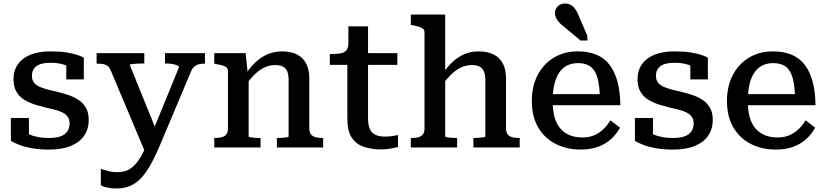

<svg xmlns="http://www.w3.org/2000/svg" viewBox="-20 -841 4712 1095"><path d="M377 -138Q377 -161 365.5 -176Q354 -191 334.5 -200.5Q315 -210 290.5 -216Q266 -222 239 -228Q206 -236 174 -246.5Q142 -257 115.5 -274Q89 -291 73 -319Q57 -347 57 -389Q57 -439 82.5 -475Q108 -511 155 -529.5Q202 -548 268 -548Q320 -548 358.5 -542Q397 -536 422 -527.5Q447 -519 458 -512V-388H358V-489Q370 -490 377.5 -486.5Q385 -483 389 -477Q393 -471 394.5 -462.5Q396 -454 394 -444Q382 -457 363 -465.5Q344 -474 320.5 -478.5Q297 -483 268 -483Q213 -483 187.5 -463.5Q162 -444 162 -409Q162 -386 173 -371Q184 -356 204 -347Q224 -338 249.5 -331Q275 -324 304 -318Q336 -310 368.5 -299.5Q401 -289 427.5 -271.5Q454 -254 470 -226.5Q486 -199 486 -157Q486 -106 460.5 -68Q435 -30 384.5 -9Q334 12 259 12Q207 12 165.5 5Q124 -2 93.5 -13.5Q63 -25 42 -37V-168H145V-34Q128 -41 119 -49.5Q110 -58 106.5 -67Q103 -76 104 -84Q105 -92 109 -98Q124 -85 146 -75Q168 -65 196.5 -59.5Q225 -54 259 -54Q299 -54 324.5 -63Q350 -72 363.5 -91Q377 -110 377 -138Z M885 -64 862 -12 810 32 610 -443Q604 -457 594.5 -464.5Q585 -472 571 -475Q557 -478 537 -478H531V-538H803V-479H798Q779 -479 761.5 -478Q744 -477 732 -475.5Q720 -474 720 -471ZM894 -17Q865 52 837.5 100.5Q810 149 781.5 178Q753 207 719 220.5Q685 234 642 234Q613 234 590 228.5Q567 223 555 216V122Q559 123 572 127.5Q585 132 604.5 136.5Q624 141 647 141Q673 141 696 134Q719 127 741 107Q763 87 785 49.5Q807 12 830 -49L844 -74L1001 -458Q1001 -464 990.5 -468.5Q980 -473 962.5 -476Q945 -479 926 -479H921V-538H1149V-478H1143Q1126 -478 1112 -474Q1098 -470 1087 -460Q1076 -450 1068 -430Z M1202 0V-54H1205Q1228 -54 1245 -58.5Q1262 -63 1271 -75Q1280 -87 1280 -108V-435Q1280 -449 1272.5 -456Q1265 -463 1249.5 -467.5Q1234 -472 1211 -476L1202 -478V-538H1381L1393 -421L1398 -417V-63Q1398 -60 1408.5 -58Q1419 -56 1434 -55Q1449 -54 1462 -54H1466V0ZM1823 0H1559V-54H1562Q1575 -54 1590 -55Q1605 -56 1615.5 -58Q1626 -60 1626 -63V-384Q1626 -413 1619 -432Q1612 -451 1595 -460.5Q1578 -470 1549 -470Q1519 -470 1490 -457Q1461 -444 1433.5 -417.5Q1406 -391 1378 -351V-413Q1405 -456 1437 -486Q1469 -516 1507 -532Q1545 -548 1588 -548Q1638 -548 1672.5 -531Q1707 -514 1725.5 -479.5Q1744 -445 1744 -393V-108Q1744 -87 1753.5 -75Q1763 -63 1779.5 -58.5Q1796 -54 1820 -54H1823Z M1861 -471V-533H1871Q1902 -533 1923.5 -537Q1945 -541 1956 -555Q1967 -569 1967 -595L2046 -538H2246V-471ZM2079 -166Q2079 -126 2090 -103.5Q2101 -81 2122.5 -71.5Q2144 -62 2174 -62Q2199 -62 2220.5 -65.5Q2242 -69 2250 -71V-3Q2239 0 2223 3.5Q2207 7 2188.5 9Q2170 11 2150 11Q2099 11 2055.5 -3.5Q2012 -18 1986.5 -55.5Q1961 -93 1961 -162V-522L1967 -530V-691H2079Z M2519 -758V-63Q2519 -60 2530 -58Q2541 -56 2556 -55Q2571 -54 2583 -54H2587V0H2323V-54H2326Q2349 -54 2366 -58.5Q2383 -63 2392 -75Q2401 -87 2401 -108V-655Q2401 -669 2393.5 -676Q2386 -683 2371 -688Q2356 -693 2333 -697L2323 -699V-758ZM2944 0H2680V-54H2683Q2696 -54 2711 -55Q2726 -56 2737 -58Q2748 -60 2748 -63V-384Q2748 -413 2740.5 -432Q2733 -451 2716 -460.5Q2699 -470 2670 -470Q2640 -470 2611 -457Q2582 -444 2554.5 -417.5Q2527 -391 2499 -351L2500 -413Q2527 -456 2559 -486Q2591 -516 2628.5 -532Q2666 -548 2709 -548Q2759 -548 2794 -531Q2829 -514 2847.5 -479.5Q2866 -445 2866 -393V-108Q2866 -87 2875 -75Q2884 -63 2901 -58.5Q2918 -54 2941 -54H2944Z M3132 -264Q3132 -208 3144 -168.5Q3156 -129 3179 -104.5Q3202 -80 3233 -68.5Q3264 -57 3302 -57Q3342 -57 3372 -71Q3402 -85 3424 -107Q3446 -129 3461 -155L3516 -113Q3496 -76 3464.5 -47.5Q3433 -19 3390 -3.5Q3347 12 3293 12Q3212 12 3148.5 -20.5Q3085 -53 3049 -115Q3013 -177 3013 -265Q3013 -350 3046.5 -413.5Q3080 -477 3139 -512.5Q3198 -548 3275 -548Q3336 -548 3381.5 -529Q3427 -510 3456.5 -471.5Q3486 -433 3501.5 -375.5Q3517 -318 3518 -241H3104V-304H3427L3402 -280Q3400 -336 3392.5 -375Q3385 -414 3370 -437Q3355 -460 3332 -470.5Q3309 -481 3276 -481Q3243 -481 3216.5 -468.5Q3190 -456 3171 -429.5Q3152 -403 3142 -362Q3132 -321 3132 -264ZM3279 -755 3330 -636V-610H3291L3191 -693Q3177 -704 3166.5 -716Q3156 -728 3150.5 -741Q3145 -754 3145 -767Q3145 -789 3161 -805Q3177 -821 3202 -821Q3221 -821 3235 -813Q3249 -805 3260 -790Q3271 -775 3279 -755Z M3936 -138Q3936 -161 3924.5 -176Q3913 -191 3893.5 -200.5Q3874 -210 3849.5 -216Q3825 -222 3798 -228Q3765 -236 3733 -246.5Q3701 -257 3674.5 -274Q3648 -291 3632 -319Q3616 -347 3616 -389Q3616 -439 3641.5 -475Q3667 -511 3714 -529.5Q3761 -548 3827 -548Q3879 -548 3917.5 -542Q3956 -536 3981 -527.5Q4006 -519 4017 -512V-388H3917V-489Q3929 -490 3936.5 -486.5Q3944 -483 3948 -477Q3952 -471 3953.5 -462.5Q3955 -454 3953 -444Q3941 -457 3922 -465.5Q3903 -474 3879.5 -478.5Q3856 -483 3827 -483Q3772 -483 3746.5 -463.5Q3721 -444 3721 -409Q3721 -386 3732 -371Q3743 -356 3763 -347Q3783 -338 3808.5 -331Q3834 -324 3863 -318Q3895 -310 3927.5 -299.5Q3960 -289 3986.5 -271.5Q4013 -254 4029 -226.5Q4045 -199 4045 -157Q4045 -106 4019.5 -68Q3994 -30 3943.5 -9Q3893 12 3818 12Q3766 12 3724.5 5Q3683 -2 3652.5 -13.5Q3622 -25 3601 -37V-168H3704V-34Q3687 -41 3678 -49.5Q3669 -58 3665.5 -67Q3662 -76 3663 -84Q3664 -92 3668 -98Q3683 -85 3705 -75Q3727 -65 3755.5 -59.5Q3784 -54 3818 -54Q3858 -54 3883.5 -63Q3909 -72 3922.5 -91Q3936 -110 3936 -138Z M4245 -264Q4245 -208 4257 -168.5Q4269 -129 4292 -104.5Q4315 -80 4346 -68.5Q4377 -57 4415 -57Q4455 -57 4485 -71Q4515 -85 4537 -107Q4559 -129 4574 -155L4629 -113Q4609 -76 4577.5 -47.5Q4546 -19 4503 -3.5Q4460 12 4406 12Q4325 12 4261.5 -20.5Q4198 -53 4162 -115Q4126 -177 4126 -265Q4126 -350 4159.5 -413.5Q4193 -477 4252 -512.5Q4311 -548 4388 -548Q4449 -548 4494.5 -529Q4540 -510 4569.5 -471.5Q4599 -433 4614.5 -375.5Q4630 -318 4631 -241H4217V-304H4540L4515 -280Q4513 -336 4505.5 -375Q4498 -414 4483 -437Q4468 -460 4445 -470.5Q4422 -481 4389 -481Q4356 -481 4329.5 -468.5Q4303 -456 4284 -429.5Q4265 -403 4255 -362Q4245 -321 4245 -264Z"/></svg>

Font: Roboto Serif Medium
Style: Regular
Weight: 500
Designer: Greg Gazdowicz
Foundry: Commercial Type
Version: Version 1.008